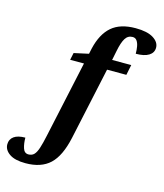

<svg xmlns="http://www.w3.org/2000/svg" viewBox="-239 -875 1040 1221"><g transform="rotate(15 280.5 -264.5)"><path d="M45 241Q-25 241 -61 216Q-97 191 -97 154Q-97 121 -71.5 102.5Q-46 84 3 84Q3 122 12.5 152Q22 182 49 182Q72 182 86 167.5Q100 153 110.5 120.5Q121 88 132 36L241 -468H150L160 -515L256 -536L264 -573Q287 -672 343.5 -721Q400 -770 501 -770Q578 -770 618 -745Q658 -720 658 -683Q658 -650 628.5 -631.5Q599 -613 543 -613Q543 -639 539 -661Q535 -683 525 -697Q515 -711 497 -711Q466 -711 449 -683.5Q432 -656 421 -600L408 -536H534L520 -468H393L290 9Q263 133 205.5 187Q148 241 45 241Z"/></g></svg>

Font: Noto Serif
Style: Italic
Weight: 400
Italic angle: -12°
Designer: Monotype Design Team
Foundry: Monotype Imaging Inc.
Version: Version 2.013